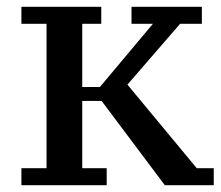

<svg xmlns="http://www.w3.org/2000/svg" viewBox="-20 -545 650 565"><path d="M367 -525H574V-475H510L355 -296L559 -50H609V0H465L279 -248H222V-50H294V0H43V-50H117V-475H43V-525H278V-475H222V-289H274L430 -475H367Z"/></svg>

Font: PT Serif Caption
Style: Regular
Weight: 400
Designer: A.Korolkova, O.Umpeleva, V.Yefimov
Foundry: ParaType Ltd
Version: Version 1.000W OFL